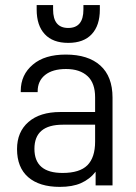

<svg xmlns="http://www.w3.org/2000/svg" viewBox="-20 -728 536 754"><path d="M374 -470.7Q421.9 -427.7 421.9 -344.7V0H355.5V-53.7Q333 -24.4 297.9 -8.8Q264.6 5.9 214.8 5.9Q134.8 5.9 90.8 -32.2Q46.9 -70.3 46.9 -142.6Q46.9 -210 91.8 -249Q136.7 -288.1 216.8 -288.1H353.5V-345.7Q353.5 -401.4 324.2 -428.7Q293.9 -457 239.3 -457Q186.5 -457 157.2 -433.6Q127.9 -410.2 127.9 -369.1V-366.2H61.5V-371.1Q61.5 -434.6 109.4 -474.6Q155.3 -513.7 238.3 -513.7Q326.2 -513.7 374 -470.7ZM323.2 -79.1Q353.5 -109.4 353.5 -171.9V-238.3H226.6Q115.2 -238.3 115.2 -143.6Q115.2 -48.8 225.6 -48.8Q293 -48.8 323.2 -79.1ZM248 -559.6Q187.5 -559.6 155.8 -593.8Q124 -627.9 124 -690.4V-708H188.5V-690.4Q188.5 -618.2 248 -618.2Q307.6 -618.2 307.6 -690.4V-708H372.1V-690.4Q372.1 -627.9 340.3 -593.8Q308.6 -559.6 248 -559.6Z"/></svg>

Font: Dinish
Style: Regular
Weight: 400
Designer: Bert Driehuis
Foundry: Playbeing
Version: Version 3.006; git-39231f3c-release